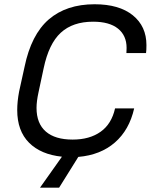

<svg xmlns="http://www.w3.org/2000/svg" viewBox="-20 -721 714 893"><path d="M567.9 -474.1Q568.8 -487.8 568.8 -498Q568.8 -555.7 528.8 -587.9Q488.8 -620.1 413.1 -620.1Q318.4 -620.1 262.7 -568.8Q207 -517.6 183.1 -403.8L159.2 -292Q149.9 -249.5 149.9 -219.2Q149.9 -146.5 193.4 -108.9Q236.3 -71.8 317.9 -71.8Q397 -71.8 448.2 -108.4Q499 -144.5 515.1 -216.8H604Q581.5 -116.7 514.2 -58.1Q447.3 0 344.2 8.8L254.9 151.9H166L268.1 7.8Q169.9 -2.4 115.2 -57.1Q60.1 -112.3 60.1 -209Q60.1 -248.5 68.8 -294.9L94.2 -410.2Q125 -559.6 206.5 -630.4Q288.6 -701.2 419.9 -701.2Q534.2 -701.2 597.7 -649.9Q661.1 -598.6 661.1 -511.2Q661.1 -485.8 659.2 -474.1Z"/></svg>

Font: D-DIN Exp
Style: DINExp-Italic
Weight: 400
Width: 7
Italic angle: -12°
Designer: Charles Nix
Foundry: Datto Inc.
Version: Version 1.00